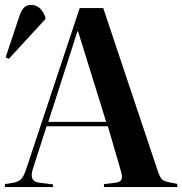

<svg xmlns="http://www.w3.org/2000/svg" viewBox="-23 -763 743 783"><path d="M-3 0V-12L33 -18Q51 -22 62 -31.5Q73 -41 84 -74L302 -730H398L618 -73Q627 -45 635 -34.5Q643 -24 666 -20L700 -13V0H401V-12L449 -18Q469 -21 473 -32Q477 -43 469 -69L417 -248H167L111 -74Q94 -22 138 -18L193 -11V0ZM174 -266H410L295 -636H293ZM13 -523 0 -529 55 -694Q64 -721 75 -732Q86 -743 104 -743Q143 -743 162 -693V-685Z"/></svg>

Font: Literata 72pt SemiBold
Style: Regular
Weight: 600
Designer: Latin by Veronika Burian and Jose Scaglione. Greek by Irene Vlachou. Cyrillic by Vera Evstafieva.
Foundry: TypeTogether
Version: Version 3.002